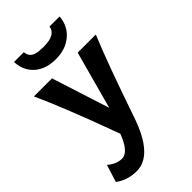

<svg xmlns="http://www.w3.org/2000/svg" viewBox="-292 -825 1145 1145"><g transform="rotate(-45 280.5 -253.0)"><path d="M135.7 236.3Q57.1 236.3 1.5 193.4L35.6 84Q80.1 121.6 126 121.6Q180.7 121.6 223.6 9.3Q94.2 -345.2 16.1 -512.7H168.9L286.1 -147L385.7 -512.7H538.6Q468.8 -345.7 350.6 0Q270 236.3 135.7 236.3ZM267.6 -576.7Q182.6 -576.7 132.1 -621.1Q81.5 -665.5 77.6 -741.7H160.6Q162.6 -718.8 174.1 -705.6Q185.5 -692.4 206.3 -686.5Q227.1 -680.7 268.6 -680.7Q369.1 -680.7 377 -741.7H461.9Q456.1 -666.5 402.3 -621.6Q348.6 -576.7 267.6 -576.7Z"/></g></svg>

Font: Cadman
Style: Bold
Weight: 700
Designer: Paul James MIller
Foundry: High-Logic / Made with FontCreator
Version: Version 2.114;March 28, 2021;FontCreator 13.0.0.2683 64-bit